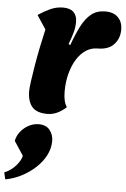

<svg xmlns="http://www.w3.org/2000/svg" viewBox="-112 -646 736 1118"><g transform="rotate(5 256.0 -87.0)"><path d="M173 25Q110 25 83 -7Q56 -39 56 -99Q56 -117 61.5 -156.5Q67 -196 75.5 -247.5Q84 -299 95.5 -355.5Q107 -412 119 -464L66 -544Q100 -567 136 -583.5Q172 -600 211 -600Q253 -600 273 -579.5Q293 -559 293 -524Q293 -490 283.5 -457.5Q274 -425 261 -391L271 -386Q294 -450 318.5 -498Q343 -546 376 -572.5Q409 -599 459 -599Q506 -599 532.5 -572.5Q559 -546 559 -501Q559 -450 527 -415Q495 -380 431 -380Q395 -380 364 -360Q333 -340 310.5 -304Q288 -268 275 -219.5Q262 -171 262 -115Q262 -53 283 -24Q230 25 173 25ZM-38 426 -47 386Q-6 369 21 337Q48 305 52 280L-2 198Q3 169 22.5 144Q42 119 70.5 104Q99 89 129 89Q172 89 193.5 116Q215 143 215 180Q215 223 194.5 263Q174 303 138 336.5Q102 370 57 393.5Q12 417 -38 426Z"/></g></svg>

Font: Lemonada
Style: Regular
Weight: 400
Designer: Mohamed Gaber (Arabic), Eduardo Tunni (Latin)
Foundry: Kief Type Foundry
Version: Version 4.005